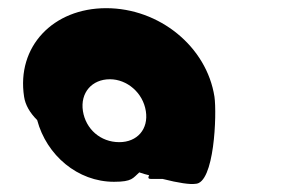

<svg xmlns="http://www.w3.org/2000/svg" viewBox="-20 -750 733 470"><path d="M39 -513C42 -493 53 -474 71 -456C94 -370 170 -305 259 -305C304 -305 305 -314 321 -328C329 -325 337 -323 345 -321C343 -316 341 -312 350 -312H378C417 -302 446 -298 458 -300C505 -300 511 -471 505 -513C486 -636 370 -730 240 -730C110 -730 20 -636 39 -513ZM183 -478C176 -523 205 -556 249 -556C291 -556 330 -523 337 -478C344 -434 316 -402 272 -402C226 -402 190 -434 183 -478Z"/></svg>

Font: Ampere
Style: RevIta
Weight: 400
Version: Version 1